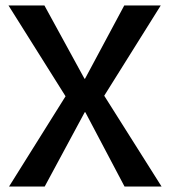

<svg xmlns="http://www.w3.org/2000/svg" viewBox="-20 -680 619 700"><path d="M13 0 219 -329 11 -660H142L288 -393H290L433 -660H566L360 -331L569 0H434L291 -271H289L143 0Z"/></svg>

Font: Bricolage Grotesque 48pt Medium
Style: Regular
Weight: 500
Designer: Mathieu Triay
Foundry: Atelier Triay
Version: Version 1.000; ttfautohint (v1.8.4.7-5d5b);gftools[0.9.32]